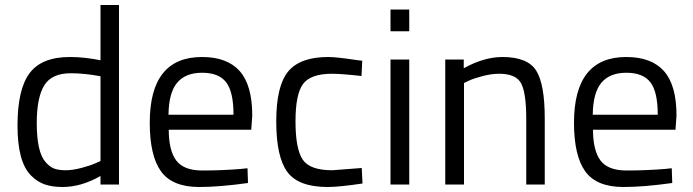

<svg xmlns="http://www.w3.org/2000/svg" viewBox="-20 -738 2771 768"><path d="M456 -718V0H382V-34Q305 10 230 10Q190 10 160 0Q130 -10 104 -36Q50 -90 50 -235.5Q50 -381 98.5 -445.5Q147 -510 259 -510Q317 -510 382 -497V-718ZM362 -85 382 -94V-433Q318 -445 263 -445Q187 -445 157 -396.5Q127 -348 127 -246Q127 -130 162 -90Q178 -71 196 -64Q214 -57 242.5 -57Q271 -57 306.5 -66.5Q342 -76 362 -85Z M941 -62 970 -65 972 -6Q858 10 777 10Q669 10 624 -52.5Q579 -115 579 -247Q579 -510 788 -510Q889 -510 939 -453.5Q989 -397 989 -276L985 -219H655Q655 -136 685 -96Q715 -56 789.5 -56Q864 -56 941 -62ZM914 -279Q914 -371 884.5 -409Q855 -447 788.5 -447Q722 -447 688.5 -407Q655 -367 654 -279Z M1293 -510Q1326 -510 1405 -498L1429 -495L1426 -434Q1346 -443 1308 -443Q1223 -443 1192.5 -402.5Q1162 -362 1162 -252.5Q1162 -143 1190.5 -100Q1219 -57 1309 -57L1427 -66L1430 -4Q1337 10 1291 10Q1174 10 1129.5 -50Q1085 -110 1085 -252.5Q1085 -395 1133 -452.5Q1181 -510 1293 -510Z M1542 0V-500H1617V0ZM1542 -613V-700H1617V-613Z M1836 0H1761V-500H1835V-465Q1916 -510 1990 -510Q2090 -510 2124.5 -456Q2159 -402 2159 -264V0H2085V-262Q2085 -366 2064.5 -404.5Q2044 -443 1977 -443Q1945 -443 1909.5 -433.5Q1874 -424 1855 -415L1836 -406Z M2638 -62 2667 -65 2669 -6Q2555 10 2474 10Q2366 10 2321 -52.5Q2276 -115 2276 -247Q2276 -510 2485 -510Q2586 -510 2636 -453.5Q2686 -397 2686 -276L2682 -219H2352Q2352 -136 2382 -96Q2412 -56 2486.5 -56Q2561 -56 2638 -62ZM2611 -279Q2611 -371 2581.5 -409Q2552 -447 2485.5 -447Q2419 -447 2385.5 -407Q2352 -367 2351 -279Z"/></svg>

Font: Titillium Web
Style: Regular
Weight: 400
Version: Version 1.001;PS 57.000;hotconv 1.0.70;makeotf.lib2.5.55311